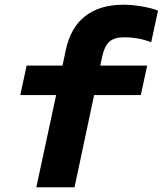

<svg xmlns="http://www.w3.org/2000/svg" viewBox="-20 -794 690 814"><path d="M134 0 218 -391H66L93 -516H245L259 -582Q279 -677 341 -725.5Q403 -774 504 -774Q539 -774 580.5 -767Q622 -760 650 -749L621 -615Q589 -627 561 -631.5Q533 -636 508 -636Q465 -636 444 -617.5Q423 -599 413 -553L405 -516H604L577 -391H379L296 0Z"/></svg>

Font: Red Hat Mono
Style: Italic
Weight: 300
Italic angle: -12°
Monospace: yes
Designer: Pentagram, MCKL
Foundry: Pentagram, MCKL
Version: Version 1.023